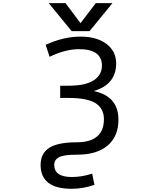

<svg xmlns="http://www.w3.org/2000/svg" viewBox="-20 -976 1040 1226"><path d="M470.7 -67.4Q555.7 -67.4 599.6 -104.5Q643.6 -141.6 643.6 -214.8Q643.6 -282.2 591.3 -316.4Q539.1 -350.6 418 -350.6H364.3V-428.7H418Q525.4 -428.7 578.1 -462.9Q630.9 -497.1 630.9 -556.6Q630.9 -662.1 484.4 -662.1Q397.5 -662.1 296.9 -613.3L271.5 -689.5Q384.8 -742.2 494.1 -742.2Q598.6 -742.2 660.2 -695.3Q721.7 -648.4 721.7 -570.3Q721.7 -437.5 579.1 -394.5Q736.3 -361.3 736.3 -211.9Q736.3 -105.5 667.5 -46.9Q598.6 11.7 473.6 11.7Q385.7 11.7 356 28.3Q326.2 44.9 326.2 76.2Q326.2 154.3 438.5 154.3Q502.9 154.3 568.4 132.8L583 204.1Q510.7 229.5 437.5 229.5Q239.3 229.5 239.3 77.1Q239.3 3.9 293.9 -31.7Q348.6 -67.4 470.7 -67.4ZM494.1 -828.1 591.8 -956.1H698.2L551.8 -777.3H437.5L291 -956.1H398.4Z"/></svg>

Font: GenEi Gothic M Regular
Style: Regular
Weight: 400
Designer: o_tamon (Modified); [Source Han Sans]
Ryoko NISHIZUKA  (kana & ideographs); Paul D. Hunt (Latin, Greek & Cyrillic); Wenl
Version: Version 1.1a;Original Version 1.004